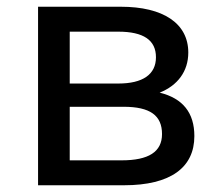

<svg xmlns="http://www.w3.org/2000/svg" viewBox="-20 -550 654 570"><path d="M348 0C487 0 557 -53 557 -146C557 -215 523 -258 454 -275C507 -296 539 -338 539 -394C539 -481 464 -530 339 -530H93V0ZM347 -233C426 -233 461 -207 461 -152C461 -99 421 -74 341 -74H187V-233ZM331 -456C406 -456 443 -431 443 -380C443 -329 404 -302 331 -302H187V-456Z"/></svg>

Font: Malon Grotesk Med
Style: Regular
Weight: 500
Designer: Julieta Ulanovsky
Foundry: Julieta Ulanovsky
Version: Version 7.200